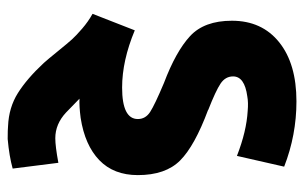

<svg xmlns="http://www.w3.org/2000/svg" viewBox="-166 -425 792 500"><g transform="rotate(90 230.0 -175.0)"><path d="M340 77Q361 77 404 69L419 188Q387 197 342 201Q317 201 308 200Q260 198 222.5 174.5Q185 151 144 107Q135 97 113.5 70.5Q92 44 82.5 33.5Q73 23 54.5 7Q36 -9 16 -20L59 -130Q138 -97 208 -97Q290 -97 290 -138Q290 -158 271.5 -170Q253 -182 196 -206Q114 -237 74 -274Q34 -311 34 -383Q34 -461 90 -506Q146 -551 244 -551Q332 -551 414 -519L386 -396Q322 -421 269 -424Q247 -426 231 -423Q179 -416 179 -386Q179 -366 197.5 -353.5Q216 -341 267 -321H266Q360 -286 398 -248Q436 -210 436 -138Q436 -75 397 -37.5Q358 0 287 11Q256 15 237 14L273 49Q303 77 340 77Z"/></g></svg>

Font: Repo
Style: Bold
Weight: 700
Designer: Stefan Peev
Foundry: Context Ltd
Version: Version 001.000